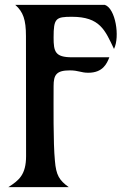

<svg xmlns="http://www.w3.org/2000/svg" viewBox="-20 -767 507 787"><path d="M199.7 -414.1C199.7 -460 210.9 -478.5 266.1 -478.5C301.8 -478.5 311.5 -468.8 341.8 -468.8C401.4 -468.8 418 -505.9 428.2 -532.2H274.9C205.6 -532.2 199.7 -555.7 199.7 -613.3C199.7 -691.9 208.5 -698.2 274.4 -698.2C390.1 -698.2 410.6 -643.1 447.3 -566.4C472.2 -616.7 453.6 -732.4 409.7 -747.1H42.5C75.2 -718.3 86.4 -686 86.4 -619.1C86.4 -590.8 86.9 -127.4 86.9 -127.4C86.9 -51.3 58.1 -27.8 14.2 0H261.7C222.7 -28.3 210 -48.8 205.1 -107.9C197.8 -181.6 199.7 -339.4 199.7 -413.6Z"/></svg>

Font: Amarante
Style: Regular
Weight: 400
Designer: Karolina Lach
Foundry: Sorkin Type Co.
Version: Version 1.001